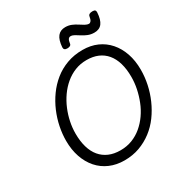

<svg xmlns="http://www.w3.org/2000/svg" viewBox="-251 -1312 1439 1516"><g transform="rotate(-30 468.0 -554.5)"><path d="M444 19Q371 19 311 -7Q251 -33 208.5 -81.5Q166 -130 143 -197Q120 -264 120 -346Q120 -407 133 -471.5Q146 -536 172.5 -598.5Q199 -661 238.5 -716Q278 -771 330 -813Q382 -855 447.5 -879Q513 -903 590 -903Q663 -903 722 -877Q781 -851 823.5 -802.5Q866 -754 889 -687Q912 -620 912 -538Q912 -472 898 -406Q884 -340 856.5 -277.5Q829 -215 789.5 -161Q750 -107 697.5 -67Q645 -27 582 -4Q519 19 444 19ZM456 -66Q514 -66 563 -85Q612 -104 652.5 -138Q693 -172 724.5 -217Q756 -262 776.5 -314Q797 -366 808 -419.5Q819 -473 819 -526Q819 -597 803 -651.5Q787 -706 756 -743Q725 -780 680.5 -799Q636 -818 578 -818Q521 -818 472 -798.5Q423 -779 382 -744.5Q341 -710 309.5 -665Q278 -620 256.5 -568.5Q235 -517 224 -463.5Q213 -410 213 -358Q213 -288 229 -233.5Q245 -179 276 -142Q307 -105 352 -85.5Q397 -66 456 -66ZM494 -973Q462 -973 463 -1000Q468 -1066 492.5 -1096.5Q517 -1127 562 -1127Q592 -1127 617.5 -1116.5Q643 -1106 664.5 -1091.5Q686 -1077 705 -1066.5Q724 -1056 740 -1056Q750 -1056 758.5 -1067Q767 -1078 771 -1103Q774 -1128 811 -1128Q828 -1128 834.5 -1121.5Q841 -1115 840 -1101Q836 -1037 812.5 -1005.5Q789 -974 742 -974Q711 -974 685 -984.5Q659 -995 637.5 -1009Q616 -1023 598 -1033.5Q580 -1044 563 -1044Q550 -1044 542 -1033Q534 -1022 531 -998Q530 -985 520.5 -979Q511 -973 494 -973Z"/></g></svg>

Font: Playwrite DE SAS
Style: Regular
Weight: 400
Designer: Veronika Burian, José Scaglione
Foundry: TypeTogether
Version: Version 1.002